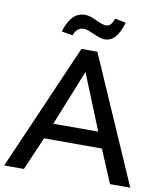

<svg xmlns="http://www.w3.org/2000/svg" viewBox="-102 -978 896 1056"><g transform="rotate(10 346.0 -450.5)"><path d="M507 -185 585 0H698L390 -705H301L-6 0H104L184 -185ZM345 -584 471 -273H220ZM295 -816Q308 -816 320.5 -811.5Q333 -807 352 -798Q376 -788 389 -783.5Q402 -779 417 -779Q452 -779 476 -807Q500 -835 516 -889L455 -901Q446 -877 436.5 -866.5Q427 -856 410 -856Q399 -856 385.5 -861Q372 -866 359 -872Q336 -883 320.5 -888Q305 -893 288 -893Q211 -893 178 -781L240 -770Q255 -816 295 -816Z"/></g></svg>

Font: Geom
Style: Regular
Weight: 400
Version: Version 1.102